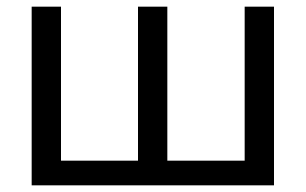

<svg xmlns="http://www.w3.org/2000/svg" viewBox="-20 -556 918 576"><path d="M802 -536V0H75V-536H163V-74H394V-536H482V-74H714V-536Z"/></svg>

Font: Advent Sans Logo
Style: Regular
Weight: 400
Designer: Types & Symbols
Foundry: Types & Symbols
Version: Version 1.002